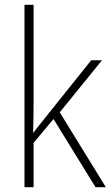

<svg xmlns="http://www.w3.org/2000/svg" viewBox="-20 -780 462 800"><path d="M120 -375Q120 -302 118 -227H119Q132 -244 143.5 -258.5Q155 -273 168 -289L360 -529H405L229 -312L421 0H378L203 -284L120 -185V0H82V-760H120Z"/></svg>

Font: Noto Sans Arabic SemCond ExtLt
Style: Regular
Weight: 200
Width: 4
Designer: Monotype Design Team, Nadine Chahine, Nizar Qandah and Khaled Hosny
Foundry: Monotype Imaging Inc.
Version: Version 2.012; ttfautohint (v1.8.4.7-5d5b)